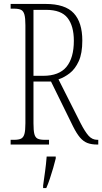

<svg xmlns="http://www.w3.org/2000/svg" viewBox="-20 -734 519 975"><path d="M34 0V-24H51Q75 -24 87 -30Q99 -36 104 -53.5Q109 -71 109 -108V-606Q109 -642 104 -660Q99 -678 87 -684Q75 -690 51 -690H34V-714H211Q311 -714 354.5 -667Q398 -620 398 -528Q398 -463 380 -423.5Q362 -384 334.5 -362.5Q307 -341 277 -331L389 -109Q411 -66 429.5 -45Q448 -24 474 -24H479V0H474Q444 0 423.5 -8Q403 -16 386 -36Q369 -56 351 -92L239 -320H150V-108Q150 -71 154.5 -53.5Q159 -36 171 -30Q183 -24 207 -24H229V0ZM199 -349Q280 -349 317.5 -394.5Q355 -440 355 -527Q355 -602 323 -643Q291 -684 214 -684H150V-349ZM199 208Q204 172 209 136Q214 100 217 61H263V71Q258 92 250 119.5Q242 147 233 174Q224 201 215 221H199Z"/></svg>

Font: Noto Serif Myanmar ExtraCondensed ExtraLight
Style: Regular
Weight: 200
Width: 2
Designer: Ben Mitchell and the Monotype Design Team
Foundry: Monotype Imaging Inc.
Version: Version 2.106; ttfautohint (v1.8.4.7-5d5b)